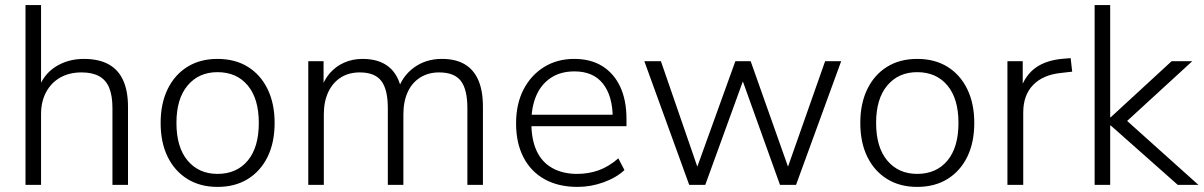

<svg xmlns="http://www.w3.org/2000/svg" viewBox="-20 -725 4720 753"><path d="M80 0V-705H141V-372H129Q149 -432 197.5 -463Q246 -494 309 -494Q367 -494 405.5 -473Q444 -452 463 -410Q482 -368 482 -306V0H421V-301Q421 -349 408.5 -380Q396 -411 369 -426Q342 -441 300 -441Q252 -441 216.5 -421Q181 -401 161 -364Q141 -327 141 -277V0Z M833 8Q765 8 715 -23Q665 -54 637.5 -110Q610 -166 610 -243Q610 -319 637.5 -375.5Q665 -432 715 -463Q765 -494 833 -494Q902 -494 952 -463Q1002 -432 1029.5 -375.5Q1057 -319 1057 -243Q1057 -166 1029.5 -110Q1002 -54 952 -23Q902 8 833 8ZM833 -43Q908 -43 951.5 -95Q995 -147 995 -243Q995 -338 951.5 -390Q908 -442 833 -442Q760 -442 716 -390Q672 -338 672 -243Q672 -147 716 -95Q760 -43 833 -43Z M1189 0V-485H1249V-372H1238Q1250 -411 1273.5 -438Q1297 -465 1330 -479.5Q1363 -494 1402 -494Q1466 -494 1504.5 -463Q1543 -432 1555 -370H1540Q1557 -426 1603.5 -460Q1650 -494 1713 -494Q1767 -494 1802.5 -473Q1838 -452 1856 -410.5Q1874 -369 1874 -306V0H1813V-301Q1813 -374 1787.5 -407.5Q1762 -441 1702 -441Q1660 -441 1628 -421Q1596 -401 1579 -364Q1562 -327 1562 -276V0H1501V-301Q1501 -374 1475.5 -407.5Q1450 -441 1391 -441Q1348 -441 1316.5 -421Q1285 -401 1267.5 -364Q1250 -327 1250 -276V0Z M2245 8Q2170 8 2116 -22Q2062 -52 2033 -108Q2004 -164 2004 -241Q2004 -317 2033 -373.5Q2062 -430 2113.5 -462Q2165 -494 2232 -494Q2297 -494 2342.5 -465.5Q2388 -437 2412.5 -384.5Q2437 -332 2437 -258V-230H2048V-275H2399L2383 -262Q2383 -348 2345 -396.5Q2307 -445 2233 -445Q2178 -445 2140 -419.5Q2102 -394 2083 -349.5Q2064 -305 2064 -247V-242Q2064 -178 2084.5 -133.5Q2105 -89 2146 -66Q2187 -43 2243 -43Q2288 -43 2327.5 -57Q2367 -71 2405 -104L2429 -58Q2397 -28 2347 -10Q2297 8 2245 8Z M2683 0 2507 -485H2572L2727 -36H2702L2864 -485H2924L3083 -36H3058L3216 -485H3279L3102 0H3039L2875 -457H2912L2746 0Z M3577 8Q3509 8 3459 -23Q3409 -54 3381.5 -110Q3354 -166 3354 -243Q3354 -319 3381.5 -375.5Q3409 -432 3459 -463Q3509 -494 3577 -494Q3646 -494 3696 -463Q3746 -432 3773.5 -375.5Q3801 -319 3801 -243Q3801 -166 3773.5 -110Q3746 -54 3696 -23Q3646 8 3577 8ZM3577 -43Q3652 -43 3695.5 -95Q3739 -147 3739 -243Q3739 -338 3695.5 -390Q3652 -442 3577 -442Q3504 -442 3460 -390Q3416 -338 3416 -243Q3416 -147 3460 -95Q3504 -43 3577 -43Z M3931 0V-485H3991V-371H3981Q4000 -430 4042.5 -460Q4085 -490 4154 -495L4179 -497L4185 -444L4142 -439Q4071 -432 4032 -392Q3993 -352 3993 -284V0Z M4273 0V-705H4334V-265H4336L4575 -485H4656L4379 -231V-270L4680 0H4599L4336 -233H4334V0Z"/></svg>

Font: Nunito Sans 12pt ExtraLight 12pt Light
Style: Regular
Weight: 300
Version: Version 3.101;gftools[0.9.27]